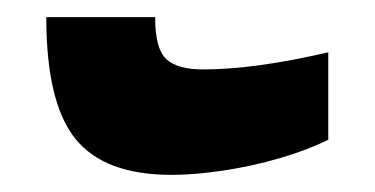

<svg xmlns="http://www.w3.org/2000/svg" viewBox="-20 -388 437 224"><path d="M180 -184Q102 -184 68 -226Q34 -268 34 -368H161Q161 -331 174 -319Q187 -307 217 -307Q247 -307 283.5 -312Q320 -317 363 -327V-225Q339 -213 306.5 -203.5Q274 -194 240.5 -189Q207 -184 180 -184Z"/></svg>

Font: Noto Sans Armenian Condensed ExtraBold
Style: Regular
Weight: 800
Width: 3
Designer: Monotype Design Team
Foundry: Monotype Imaging Inc.
Version: Version 2.008; ttfautohint (v1.8.4.7-5d5b)